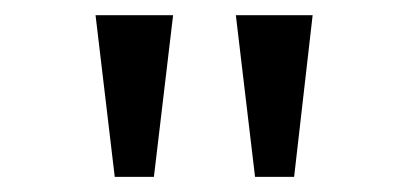

<svg xmlns="http://www.w3.org/2000/svg" viewBox="-20 -776 540 254"><path d="M106.4 -755.9H209L183.6 -542H131.8ZM292 -755.9H393.6L369.1 -542H317.4Z"/></svg>

Font: MotoyaLCedar
Style: W3 mono
Weight: 400
Version: Version 1.01